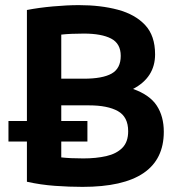

<svg xmlns="http://www.w3.org/2000/svg" viewBox="-20 -721 706 749"><path d="M302 8Q250 8 194.5 4Q139 0 85 -12V-169H13V-249H85V-682Q131 -691 186.5 -696Q242 -701 288 -701Q373 -701 440 -683Q507 -665 546 -623.5Q585 -582 585 -509Q585 -419 499 -374Q564 -351 591.5 -309Q619 -267 619 -207Q619 8 302 8ZM219 -414H307Q380 -414 415.5 -434Q451 -454 451 -503Q451 -551 413.5 -570.5Q376 -590 307 -590Q283 -590 259.5 -589Q236 -588 219 -586ZM305 -103Q355 -103 394.5 -112Q434 -121 457 -144Q480 -167 480 -209Q480 -265 440 -287.5Q400 -310 327 -310H219V-249H321V-169H219V-107Q254 -103 305 -103Z"/></svg>

Font: Ubuntu Sans
Style: Bold
Weight: 700
Designer: Dalton Maag Ltd
Foundry: Dalton Maag Ltd
Version: Version 1.006; ttfautohint (v1.8.4.7-5d5b)